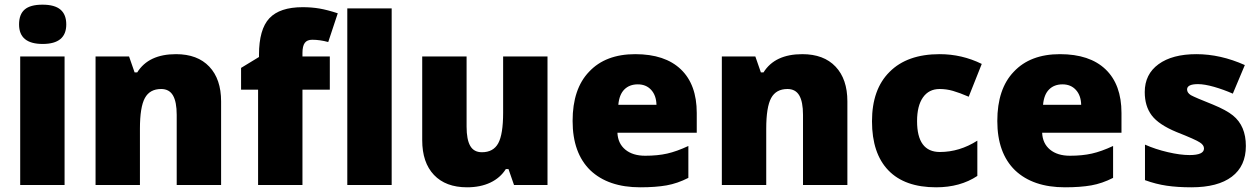

<svg xmlns="http://www.w3.org/2000/svg" viewBox="-20 -796 5420 826"><path d="M265.1 -690.9Q265.1 -606.9 163.6 -606.9Q62 -606.9 62 -690.9Q62 -734.4 86.2 -755.1Q110.4 -775.9 162.8 -775.9Q215.3 -775.9 240.2 -754.6Q265.1 -733.4 265.1 -690.9ZM257.8 0H66.9V-553.2H257.8Z M737.3 -563Q829.6 -563 880.4 -509.3Q931.2 -455.6 931.2 -359.9V0H740.2V-301.8Q740.2 -357.9 724.1 -385.5Q708 -413.1 673.3 -413.1Q624.5 -413.1 603.3 -374.3Q582 -335.4 582 -242.2V0H391.1V-553.2H535.2L559.1 -484.4H570.3Q619.1 -563 737.3 -563Z M1094.2 -560.1Q1094.2 -669.9 1138.9 -717.5Q1183.6 -765.1 1282.2 -765.1Q1320.3 -765.1 1354.5 -759.3Q1388.7 -753.4 1433.1 -738.8L1392.1 -615.2Q1356 -625 1323.2 -625Q1301.3 -625 1291.3 -611.6Q1281.2 -598.1 1281.2 -567.9V-553.2H1398.9V-410.2H1281.2V0H1090.3V-410.2H1017.1V-503.9L1094.2 -550.8Z M1665 0H1474.1V-759.8H1665Z M2335.4 0H2191.4L2167.5 -68.8H2156.2Q2132.3 -30.8 2089.6 -10.5Q2046.9 9.8 1989.3 9.8Q1897.5 9.8 1846.9 -43.5Q1796.4 -96.7 1796.4 -192.9V-553.2H1987.3V-251Q1987.3 -195.8 2002.9 -168.5Q2018.6 -141.1 2053.2 -141.1Q2102.5 -141.1 2123.5 -179.7Q2144.5 -218.3 2144.5 -311V-553.2H2335.4Z M2734.4 9.8Q2596.7 9.8 2519.5 -63.5Q2443.4 -137.7 2443.4 -275.6Q2443.4 -413.6 2514.2 -487.3Q2585 -563 2712.9 -563Q2840.8 -563 2909.2 -497.6Q2977.5 -432.1 2977.5 -310.1V-225.1H2636.2Q2638.2 -178.7 2670.2 -152.3Q2702.1 -126 2755.6 -126Q2809.1 -126 2850.1 -135.3Q2891.1 -144.5 2941.4 -168V-30.8Q2894.5 -6.8 2847.7 1.5Q2800.8 9.8 2734.4 9.8ZM2640.1 -345.2H2804.2Q2803.2 -385.3 2781.5 -409.2Q2759.8 -433.1 2723.9 -433.1Q2688 -433.1 2666 -411.1Q2644 -389.2 2640.1 -345.2Z M3431.6 -563Q3523.9 -563 3574.7 -509.3Q3625.5 -455.6 3625.5 -359.9V0H3434.6V-301.8Q3434.6 -357.9 3418.5 -385.5Q3402.3 -413.1 3367.7 -413.1Q3318.8 -413.1 3297.6 -374.3Q3276.4 -335.4 3276.4 -242.2V0H3085.4V-553.2H3229.5L3253.4 -484.4H3264.6Q3313.5 -563 3431.6 -563Z M4007.3 9.8Q3872.1 9.8 3801.8 -63.2Q3731.4 -136.2 3731.4 -274.2Q3731.4 -412.1 3807.1 -486.8Q3882.8 -563 4022.5 -563Q4118.2 -563 4203.6 -521L4147.5 -379.9Q4107.9 -397 4079.8 -405Q4051.8 -413.1 4022.5 -413.1Q3976.1 -413.1 3950.7 -377Q3925.3 -340.8 3925.3 -274.9Q3925.3 -142.1 4023.4 -142.1Q4107.9 -142.1 4184.6 -190.9V-39.1Q4110.8 9.8 4007.3 9.8Z M4561.5 9.8Q4423.8 9.8 4346.7 -63.5Q4270.5 -137.7 4270.5 -275.6Q4270.5 -413.6 4341.3 -487.3Q4412.1 -563 4540 -563Q4668 -563 4736.3 -497.6Q4804.7 -432.1 4804.7 -310.1V-225.1H4463.4Q4465.3 -178.7 4497.3 -152.3Q4529.3 -126 4582.8 -126Q4636.2 -126 4677.2 -135.3Q4718.3 -144.5 4768.6 -168V-30.8Q4721.7 -6.8 4674.8 1.5Q4627.9 9.8 4561.5 9.8ZM4467.3 -345.2H4631.3Q4630.4 -385.3 4608.6 -409.2Q4586.9 -433.1 4551 -433.1Q4515.1 -433.1 4493.2 -411.1Q4471.2 -389.2 4467.3 -345.2Z M5097.7 -128.9Q5159.7 -128.9 5159.7 -157.2Q5159.7 -171.9 5142.1 -183.1Q5124.5 -195.3 5041.5 -228Q4964.8 -259.8 4934.8 -299.6Q4904.8 -339.4 4904.8 -399.9Q4904.8 -476.6 4964.1 -519.8Q5023.4 -563 5127 -563Q5230.5 -563 5335.4 -516.1L5283.7 -393.1Q5244.1 -410.6 5202.9 -422.4Q5161.6 -434.1 5133.8 -434.1Q5086.9 -434.1 5086.9 -411.1Q5086.9 -397 5103 -386.7Q5122.6 -376 5197.8 -346.2Q5255.9 -322.3 5284.2 -299.3Q5339.8 -254.4 5339.8 -168Q5339.8 -81.5 5279.5 -35.9Q5219.2 9.8 5105.5 9.8Q5045.4 9.8 4999 2.9Q4952.6 -3.9 4905.8 -21V-173.8Q4950.7 -153.8 5004.2 -141.4Q5057.6 -128.9 5097.7 -128.9Z"/></svg>

Font: Open Sans Hebrew Extra Bold
Style: Regular
Weight: 800
Foundry: Ascender Corporation, Yanek Iontef
Version: Version 2.001;PS 002.001;hotconv 1.0.70;makeotf.lib2.5.58329